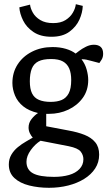

<svg xmlns="http://www.w3.org/2000/svg" viewBox="-20 -728 511 914"><path d="M213 166Q163 166 119 155Q75 144 48.5 119.5Q22 95 22 55Q22 29 34 8.5Q46 -12 65 -27.5Q84 -43 103.5 -54Q123 -65 136 -73Q129 -80 122.5 -93Q116 -106 116 -121Q116 -143 130 -161Q144 -179 161 -190Q118 -200 91 -221.5Q64 -243 51.5 -273Q39 -303 39 -333Q39 -383 64 -421.5Q89 -460 132.5 -482Q176 -504 230 -504Q265 -504 293.5 -495.5Q322 -487 340 -473Q343 -475 356.5 -485.5Q370 -496 389 -505.5Q408 -515 427 -515Q448 -515 459.5 -504.5Q471 -494 471 -472Q471 -456 464 -444.5Q457 -433 453 -428L415 -438Q400 -442 391 -444Q382 -446 368 -446Q385 -424 392.5 -397Q400 -370 400 -347Q400 -298 374 -262Q348 -226 305.5 -206Q263 -186 213 -186H200V-127L305 -107Q350 -99 382.5 -86Q415 -73 433.5 -50.5Q452 -28 452 8Q452 45 433 74Q414 103 381 123.5Q348 144 305 155Q262 166 213 166ZM237 114Q277 114 308.5 105Q340 96 358.5 76.5Q377 57 377 30Q377 10 364 -6.5Q351 -23 307 -32L173 -58Q147 -42 126.5 -13.5Q106 15 106 42Q106 80 137 97Q168 114 237 114ZM221 -243Q252 -243 273.5 -252Q295 -261 307 -283.5Q319 -306 319 -347Q319 -380 309.5 -402Q300 -424 279.5 -435.5Q259 -447 223 -447Q185 -447 163 -436Q141 -425 131.5 -401.5Q122 -378 122 -341Q122 -305 132.5 -283.5Q143 -262 165.5 -252.5Q188 -243 221 -243ZM225 -553Q173 -553 139.5 -575.5Q106 -598 90 -630.5Q74 -663 72 -693L123 -706Q125 -688 136.5 -667.5Q148 -647 172 -632.5Q196 -618 233 -618Q269 -618 292 -632.5Q315 -647 327 -668Q339 -689 341 -708L374 -700Q373 -668 358 -634.5Q343 -601 310.5 -577Q278 -553 225 -553Z"/></svg>

Font: Faustina
Style: Regular
Weight: 400
Designer: Alfonso Garcia
Foundry: http://www.omnibus-type.com
Version: Version 1.200